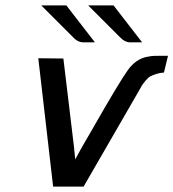

<svg xmlns="http://www.w3.org/2000/svg" viewBox="-20 -688 643 712"><path d="M122 -472 215 -471Q227 -369 238.5 -275.5Q250 -182 254 -146Q258 -110 259 -97Q276 -130 319 -203Q423 -385 454 -428Q485 -471 529 -478H530L541 -480Q549 -481 567 -481H603L588 -419Q572 -418 558.5 -413.5Q545 -409 537 -404.5Q529 -400 519.5 -388.5Q510 -377 506.5 -371.5Q503 -366 493.5 -348.5Q484 -331 480 -325L290 4H177ZM133 -668H226L332 -531H296Q270 -529 252 -549ZM307 -668H401L507 -531H463Q443 -531 426 -549Z"/></svg>

Font: Coval
Style: Book Italic
Weight: 350
Foundry: Context Ltd
Version: Version 001.000